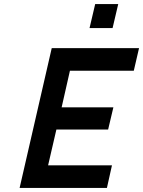

<svg xmlns="http://www.w3.org/2000/svg" viewBox="-20 -930 708 950"><path d="M236 -692H668L642 -580H326L285 -399H541L515 -289H259L218 -112H534L509 0H77ZM451 -910H565L537 -791H423Z"/></svg>

Font: Panefresco 800wt
Style: Italic
Weight: 800
Foundry: Campivisivi & Chank Co
Version: Version 1.001